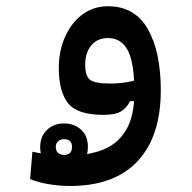

<svg xmlns="http://www.w3.org/2000/svg" viewBox="-20 -371 626 625"><path d="M188 184.6Q154.3 184.6 132.6 163.8Q110.8 143.1 110.8 107.4Q110.8 72.8 133.1 51.8Q155.3 30.8 188 30.8Q221.2 30.8 243.7 50.8Q266.1 70.8 266.1 107.4Q266.1 144 243.7 164.3Q221.2 184.6 188 184.6ZM188 133.3Q214.4 133.3 214.4 107.4Q214.4 82 188.5 82Q176.8 82 169.2 88.9Q161.6 95.7 161.6 107.4Q161.6 120.6 169.4 127Q177.2 133.3 188 133.3ZM208 234.4Q173.3 234.4 138.4 228.5Q103.5 222.7 78.1 211.9L85.4 123Q114.3 128.9 140.4 132.3Q166.5 135.7 199.2 135.7Q265.6 135.7 314.7 116.5Q363.8 97.2 390.6 52Q417.5 6.8 417.5 -70.3Q417.5 -133.8 408.2 -172.6Q398.9 -211.4 379.6 -229.2Q360.4 -247.1 330.6 -247.1Q296.9 -247.1 277.1 -223.1Q257.3 -199.2 257.3 -160.2Q257.3 -123.5 273.2 -111.3Q289.1 -99.1 338.4 -99.1Q370.1 -99.1 397.2 -104.2Q424.3 -109.4 462.9 -119.1L458 -41.5H403.3Q392.6 -20 374.3 -8.5Q356 2.9 316.9 2.9Q231.4 2.9 201.4 -35.2Q171.4 -73.2 171.4 -149.9Q171.4 -204.1 191.2 -249.8Q210.9 -295.4 247.1 -323Q283.2 -350.6 332 -350.6Q418.5 -350.6 460.9 -276.9Q503.4 -203.1 503.4 -76.7Q503.4 72.8 428 153.6Q352.5 234.4 208 234.4Z"/></svg>

Font: Cascadia Code
Style: Regular
Weight: 400
Monospace: yes
Designer: Aaron Bell
Foundry: Saja Typeworks
Version: Version 2106.017